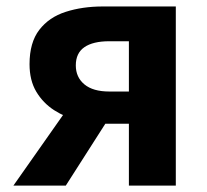

<svg xmlns="http://www.w3.org/2000/svg" viewBox="-20 -580 648 600"><path d="M382.8 0V-193.3H309.4Q268.1 -193.3 225.9 -203.4Q183.7 -213.4 149.1 -235.7Q114.6 -258 93.4 -293.4Q72.3 -328.8 72.3 -379.5Q72.3 -447.1 102.8 -486.7Q133.2 -526.3 185.4 -543Q237.6 -559.8 301.6 -559.8H529.4V0ZM321.4 -294H382.8V-451.1H321.4Q270.7 -451.1 243.8 -432.6Q216.9 -414.1 216.9 -375.6Q216.9 -338.7 243.8 -316.3Q270.7 -294 321.4 -294ZM21.9 0 211.8 -270.2 332.5 -229.9 185.6 0Z"/></svg>

Font: Noto Sans TC
Style: Regular
Weight: 100
Designer: Ryoko NISHIZUKA 西塚涼子 (kana, bopomofo & ideographs); Paul D. Hunt (Latin, Greek & Cyrillic); Sandoll Communications 산돌커뮤니
Foundry: Adobe
Version: Version 2.004;hotconv 1.0.118;makeotfexe 2.5.65603